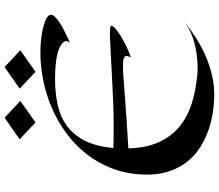

<svg xmlns="http://www.w3.org/2000/svg" viewBox="-79 -860 963 845"><g transform="rotate(-90 402.5 -437.5)"><path d="M633.8 -609.9Q645.5 -619.1 644.5 -627.4Q643.6 -635.7 637.7 -642.1Q630.9 -649.4 618.2 -655.8Q594.7 -667 557.6 -671.9Q520.5 -676.8 479 -676.8Q419.9 -676.8 367.4 -666Q314.9 -655.3 274.2 -626.7Q233.4 -598.1 207 -548.1Q180.7 -498 173.8 -419.9Q204.1 -418.9 233.6 -418.9Q263.2 -418.9 292 -418.9Q326.7 -418.9 369.4 -420.7Q412.1 -422.4 456.8 -424.6Q501.5 -426.8 544.4 -429.2Q587.4 -431.6 622.1 -433.3Q656.7 -435.1 679.9 -435.1Q703.1 -435.1 708 -433.1Q713.9 -430.2 710.2 -423.6Q706.5 -417 696 -408.4Q685.5 -399.9 670.2 -390.1Q654.8 -380.4 637.7 -371.3Q620.6 -362.3 603.3 -354.7Q585.9 -347.2 571.8 -342.8Q583 -361.8 575.9 -369.9Q568.8 -377.9 537.1 -377.9Q522.9 -377.9 511.2 -377.4Q499.5 -377 484.4 -375.7Q469.2 -374.5 446.8 -372.8Q424.3 -371.1 388.7 -368.4Q353 -365.7 300.3 -362.1Q247.6 -358.4 171.9 -354Q174.3 -274.9 199.5 -219.7Q224.6 -164.6 268.1 -128.9Q311.5 -93.3 371.8 -74.5Q432.1 -55.7 504.9 -49.8Q546.9 -47.9 587.9 -53.7Q605.5 -56.2 624.8 -60.5Q644 -64.9 663.3 -72Q682.6 -79.1 701.2 -89.4Q719.7 -99.6 735.8 -113.8Q699.7 -83 660.4 -57.9Q621.1 -32.7 579.3 -14.4Q537.6 3.9 494.6 13.9Q451.7 23.9 409.2 23.9Q372.1 23.9 330.8 17.8Q289.6 11.7 249.3 -2.7Q209 -17.1 172.6 -40.8Q136.2 -64.5 109.6 -99.9Q83 -135.3 68.4 -183.3Q53.7 -231.4 57.1 -293.9Q60.5 -366.7 84.7 -428.2Q108.9 -489.7 147.9 -539.3Q187 -588.9 238.3 -626.7Q289.6 -664.6 347.9 -689.9Q406.2 -715.3 469.2 -728.3Q532.2 -741.2 594.2 -741.2Q621.6 -741.2 644.5 -738.8Q667.5 -736.3 685.8 -732.9Q704.1 -729.5 717.3 -725.3Q730.5 -721.2 737.8 -717.8Q759.8 -708 759.8 -694.8Q759.8 -687 751.7 -678.2Q743.7 -669.4 731.2 -660.6Q718.8 -651.9 703.9 -643.8Q689 -635.7 675 -628.9Q661.1 -622.1 649.9 -617.2Q638.7 -612.3 633.8 -609.9ZM604 -829.6 508.8 -762.7 435.1 -832.5 529.8 -898.9ZM380.9 -829.6 286.1 -762.7 211.9 -832.5 307.1 -898.9Z"/></g></svg>

Font: Eagle Lake
Style: Regular
Weight: 400
Designer: Astigmatic (AOETI)
Foundry: Astigmatic (AOETI)
Version: Version 1.000